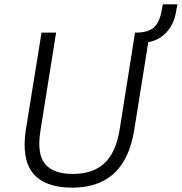

<svg xmlns="http://www.w3.org/2000/svg" viewBox="-20 -855 836 883"><path d="M311 8Q248 8 203 -9Q158 -26 131.5 -58.5Q105 -91 97 -140Q89 -189 98 -253L171 -705H238L166 -254Q149 -148 187 -101.5Q225 -55 315 -55Q407 -55 460 -104Q513 -153 530 -258L601 -705H669L598 -262Q584 -171 547.5 -111Q511 -51 452 -21.5Q393 8 311 8ZM639 -658 606 -683 610 -705Q648 -706 671 -717.5Q694 -729 707 -754Q720 -779 726 -820L729 -835H796L791 -809Q785 -765 765 -732Q745 -699 713.5 -680Q682 -661 639 -658Z"/></svg>

Font: Nunito Sans 7pt SemiCondensed Light
Style: Italic
Weight: 300
Width: 4
Italic angle: -9°
Designer: Vernon Adams
Foundry: Vernon Adams
Version: Version 3.101;gftools[0.9.27]